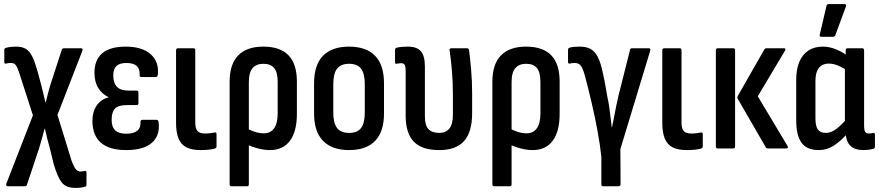

<svg xmlns="http://www.w3.org/2000/svg" viewBox="-20 -726 4301 939"><path d="M349 193Q304 193 283 167.5Q262 142 243 78L224 0Q217 -24 211 -48Q205 -72 200 -96H198Q192 -72 185 -48.5Q178 -25 171 0L112 177Q110 185 101 185H18Q13 185 11 181Q9 177 11 172L141 -162L73 -373Q64 -400 56 -409Q48 -418 35 -418Q28 -418 22.5 -417.5Q17 -417 9 -415Q1 -413 1 -423V-482Q1 -490 9 -492Q19 -495 32 -496.5Q45 -498 58 -498Q89 -498 107 -486.5Q125 -475 137.5 -450Q150 -425 162 -383L182 -309Q187 -288 192 -268Q197 -248 202 -226H204Q209 -248 214.5 -268.5Q220 -289 226 -310L282 -482Q284 -490 293 -490H376Q387 -490 383 -478L261 -164L330 60Q342 92 351.5 102.5Q361 113 373 113Q378 113 383.5 112Q389 111 395 110Q403 109 403 118V177Q403 186 396 187Q386 190 374 191.5Q362 193 349 193Z M597 8Q515 8 473.5 -28Q432 -64 432 -136Q432 -179 452.5 -209.5Q473 -240 511 -250V-251Q480 -265 461 -295Q442 -325 442 -370Q442 -433 480 -465.5Q518 -498 595 -498Q674 -498 716 -461.5Q758 -425 752 -363Q751 -349 741 -349H671Q662 -349 663 -362Q664 -390 648 -404Q632 -418 598 -418Q566 -418 550 -403.5Q534 -389 534 -357Q534 -320 552 -301.5Q570 -283 608 -283H648Q657 -283 657 -273V-222Q657 -212 648 -212H599Q559 -212 542.5 -195Q526 -178 526 -140Q526 -105 543.5 -88.5Q561 -72 598 -72Q633 -72 651 -86.5Q669 -101 667 -129Q667 -140 676 -140H746Q755 -140 756 -126Q763 -63 722.5 -27.5Q682 8 597 8Z M961 8Q919 8 892.5 -5Q866 -18 853.5 -47.5Q841 -77 841 -126V-480Q841 -490 851 -490H926Q935 -490 935 -480V-127Q935 -97 946 -85Q957 -73 983 -73Q996 -73 1007.5 -74.5Q1019 -76 1030 -78Q1039 -80 1039 -69V-10Q1039 -2 1030 1Q1018 4 1000.5 6Q983 8 961 8Z M1112 185Q1103 185 1103 175V-326Q1103 -412 1145 -455Q1187 -498 1268 -498Q1350 -498 1391 -455.5Q1432 -413 1432 -327V-169Q1432 -83 1398 -37.5Q1364 8 1300 8Q1273 8 1242 0Q1211 -8 1185 -21L1184 -100Q1203 -89 1225.5 -81.5Q1248 -74 1270 -74Q1303 -74 1320.5 -98.5Q1338 -123 1338 -171V-326Q1338 -372 1321 -393Q1304 -414 1268 -414Q1234 -414 1215.5 -393Q1197 -372 1197 -324V175Q1197 185 1188 185Z M1687 8Q1604 8 1560 -37Q1516 -82 1516 -171V-319Q1516 -408 1559.5 -453Q1603 -498 1687 -498Q1771 -498 1814.5 -453Q1858 -408 1858 -319V-171Q1858 -82 1814.5 -37Q1771 8 1687 8ZM1687 -76Q1728 -76 1746 -100Q1764 -124 1764 -176V-314Q1764 -366 1746 -390Q1728 -414 1687 -414Q1647 -414 1628.5 -390Q1610 -366 1610 -314V-176Q1610 -124 1628.5 -100Q1647 -76 1687 -76Z M2128 8Q2043 8 2003.5 -33.5Q1964 -75 1964 -159V-379Q1964 -401 1959 -409Q1954 -417 1942 -417Q1936 -417 1930.5 -416Q1925 -415 1919 -414Q1912 -413 1912 -422V-481Q1912 -491 1921 -493Q1934 -496 1948 -497Q1962 -498 1975 -498Q2019 -498 2038.5 -475Q2058 -452 2058 -401V-156Q2058 -113 2075.5 -94.5Q2093 -76 2128 -76Q2160 -76 2177.5 -97Q2195 -118 2195 -166V-260Q2195 -327 2190 -382.5Q2185 -438 2179 -479Q2176 -490 2188 -490H2264Q2272 -490 2274 -481Q2279 -442 2284 -387Q2289 -332 2289 -267V-173Q2289 -80 2249.5 -36Q2210 8 2128 8Z M2397 185Q2388 185 2388 175V-326Q2388 -412 2430 -455Q2472 -498 2553 -498Q2635 -498 2676 -455.5Q2717 -413 2717 -327V-169Q2717 -83 2683 -37.5Q2649 8 2585 8Q2558 8 2527 0Q2496 -8 2470 -21L2469 -100Q2488 -89 2510.5 -81.5Q2533 -74 2555 -74Q2588 -74 2605.5 -98.5Q2623 -123 2623 -171V-326Q2623 -372 2606 -393Q2589 -414 2553 -414Q2519 -414 2500.5 -393Q2482 -372 2482 -324V175Q2482 185 2473 185Z M2930 185Q2921 185 2921 175V41Q2915 -16 2902.5 -84.5Q2890 -153 2873.5 -223.5Q2857 -294 2841 -354Q2830 -394 2819.5 -406Q2809 -418 2791 -418Q2785 -418 2779 -417.5Q2773 -417 2767 -415Q2762 -414 2760 -416.5Q2758 -419 2758 -424V-482Q2758 -491 2766 -493Q2776 -496 2789 -497Q2802 -498 2816 -498Q2845 -498 2866.5 -487.5Q2888 -477 2903.5 -447.5Q2919 -418 2930 -361Q2937 -330 2941.5 -303Q2946 -276 2951 -249Q2956 -228 2959.5 -202.5Q2963 -177 2966 -151.5Q2969 -126 2972 -103H2973Q2978 -126 2983 -152.5Q2988 -179 2993.5 -206.5Q2999 -234 3005 -259L3061 -481Q3062 -490 3071 -490H3152Q3158 -490 3160 -487Q3162 -484 3160 -478L3014 3L3015 175Q3015 185 3004 185Z M3339 8Q3297 8 3270.5 -5Q3244 -18 3231.5 -47.5Q3219 -77 3219 -126V-480Q3219 -490 3229 -490H3304Q3313 -490 3313 -480V-127Q3313 -97 3324 -85Q3335 -73 3361 -73Q3374 -73 3385.5 -74.5Q3397 -76 3408 -78Q3417 -80 3417 -69V-10Q3417 -2 3408 1Q3396 4 3378.5 6Q3361 8 3339 8Z M3736 0Q3728 0 3725 -6L3589 -241Q3583 -250 3589 -258L3718 -484Q3722 -490 3728 -490H3813Q3826 -490 3819 -478L3686 -255L3831 -13Q3835 -8 3833 -4Q3831 0 3825 0ZM3490 0Q3481 0 3481 -10V-480Q3481 -490 3490 -490H3566Q3575 -490 3575 -480V-10Q3575 0 3566 0Z M3984 8Q3926 8 3900 -28Q3874 -64 3874 -137V-336Q3874 -387 3889 -423Q3904 -459 3933 -478.5Q3962 -498 4005 -498Q4038 -498 4071.5 -483.5Q4105 -469 4126 -452L4123 -381Q4101 -396 4078 -405.5Q4055 -415 4034 -415Q4012 -415 3997.5 -405.5Q3983 -396 3975.5 -377Q3968 -358 3968 -328V-147Q3968 -109 3980 -92.5Q3992 -76 4019 -76Q4044 -76 4069 -94.5Q4094 -113 4125 -149L4132 -82Q4098 -41 4062 -16.5Q4026 8 3984 8ZM4203 8Q4160 8 4138 -14Q4116 -36 4116 -83V-102L4112 -116V-409L4116 -438V-480Q4116 -490 4126 -490H4196Q4206 -490 4206 -480V-113Q4206 -90 4211 -81.5Q4216 -73 4230 -73Q4236 -73 4241 -74Q4246 -75 4251 -76Q4259 -77 4259 -68V-9Q4259 0 4249 3Q4239 5 4226 6.5Q4213 8 4203 8ZM3996 -546Q3987 -546 3989 -556L4022 -697Q4023 -702 4025.5 -704Q4028 -706 4034 -706H4110Q4121 -706 4117 -694L4065 -553Q4062 -546 4053 -546Z"/></svg>

Font: Sofia Sans Condensed SemiBold
Style: Regular
Weight: 600
Designer: Botio Nikoltchev, Ani Petrova
Foundry: lettersoup
Version: Version 4.101